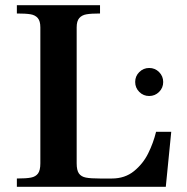

<svg xmlns="http://www.w3.org/2000/svg" viewBox="-20 -720 721 740"><path d="M135.5 -700H365.5V-668Q331.5 -668 313.6 -664.9Q295.6 -661.9 285.6 -650.4Q275.5 -639 275.5 -614.5V-90.5Q275.5 -63.4 284.3 -51.3Q293 -39.1 311 -35.6Q329 -32 365.5 -32V0H135.5ZM135.5 -90.5V-614.5Q135.5 -639 125.5 -650.5Q115.5 -662 97.5 -665Q79.5 -668 45 -668V-700H275.5V0H45V-32Q81.5 -32 99.5 -35.6Q117.5 -39.1 126.5 -51.3Q135.5 -63.4 135.5 -90.5ZM314.5 -32H411Q461.5 -32 496.5 -60.5Q531.5 -89 551.2 -129Q571 -169 581.5 -212H640L619 0H314.5ZM501 -404.1Q501 -426.5 516.8 -442.2Q532.7 -458 555.1 -458Q577.5 -458 593.2 -442.2Q609 -426.3 609 -403.9Q609 -381.5 593.2 -365.8Q577.3 -350 554.9 -350Q532.5 -350 516.8 -365.8Q501 -381.7 501 -404.1Z"/></svg>

Font: Didactic
Style: Regular
Weight: 400
Designer: Tyler Finck
Foundry: Etcetera Type Co
Version: Version 3.007;FEAKit 1.0